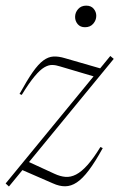

<svg xmlns="http://www.w3.org/2000/svg" viewBox="-22 -668 433 698"><path d="M-1.5 -1 379 -464.5 391.5 -454 10.5 10ZM57 -323 49 -326.5Q76.5 -376.5 97 -405.8Q117.5 -435 135.5 -448.2Q153.5 -461.5 172.2 -462.5Q191 -463.5 214 -456.5L352.5 -416.5L323 -389L196.5 -426.5Q181.5 -431.5 167.8 -431.8Q154 -432 138.8 -423Q123.5 -414 103.8 -390.5Q84 -367 57 -323ZM170 -1.5 46 -55.5 74.5 -83 175.5 -36.5Q197 -26.5 216 -25Q235 -23.5 254.5 -33.5Q274 -43.5 295.8 -67.8Q317.5 -92 343 -133.5L351.5 -129.5Q324 -79.5 301 -49Q278 -18.5 257.2 -4.8Q236.5 9 215.2 9.2Q194 9.5 170 -1.5ZM287 -569Q270 -569 260.5 -580.2Q251 -591.5 251 -606.5Q251 -622.5 262 -635Q273 -647.5 291.5 -647.5Q309 -647.5 318.5 -636.2Q328 -625 328 -610.5Q328 -594.5 317 -581.8Q306 -569 287 -569Z"/></svg>

Font: Newsreader 36pt ExtraLight
Style: Italic
Weight: 250
Italic angle: -17°
Designer: Hugues Gentile
Foundry: Production Type
Version: Version 1.003